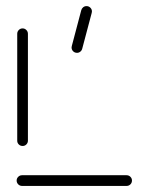

<svg xmlns="http://www.w3.org/2000/svg" viewBox="-20 -612 479 632"><path d="M414.4 -17.8Q414.4 -10.4 409.3 -5.2Q404.1 0 396.7 0H52.6Q45.2 0 40 -5.2Q34.8 -10.4 34.8 -17.8Q34.8 -24.8 40 -30Q45.2 -35.2 52.6 -35.2H396.7Q404.1 -35.2 409.3 -30Q414.4 -24.8 414.4 -17.8ZM54.4 -131.5Q47 -131.5 41.9 -136.5Q36.7 -141.5 36.7 -148.9V-500.7Q36.7 -508.1 41.9 -513.3Q47 -518.5 54.4 -518.5Q61.5 -518.5 66.7 -513.3Q71.9 -508.1 71.9 -500.7V-148.9Q71.9 -141.9 66.9 -136.7Q61.9 -131.5 54.4 -131.5ZM282.6 -574.4Q282.6 -572.6 281.9 -569.6L250.7 -451.9Q249.3 -445.9 244.4 -442Q239.6 -438.1 233.7 -438.1Q225.9 -438.1 220.7 -443.3Q215.6 -448.5 215.6 -455.6Q215.6 -457.4 216.3 -460.4L247.4 -578.1Q248.9 -584.1 253.7 -588Q258.5 -591.9 264.8 -591.9Q272.2 -591.9 277.4 -586.7Q282.6 -581.5 282.6 -574.4Z"/></svg>

Font: 26F Galaxy Sans Light
Style: Regular
Weight: 300
Designer: C₂₉H₂₅N₃O₅
Version: Version 1.100